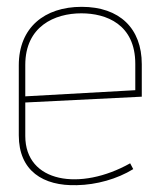

<svg xmlns="http://www.w3.org/2000/svg" viewBox="-20 -530 474 562"><path d="M376 -266 54 -248V-340C54 -453 140 -491 218 -491C291 -491 376 -459 376 -343ZM361 -52C215 30 54 5 54 -132V-230L395 -247V-342C395 -447 330 -510 219 -510C110 -510 35 -449 35 -339V-134C35 -30 106 15 205 12C262 11 323 -6 370 -35Z"/></svg>

Font: Advent Pro
Style: Thin
Weight: 100
Designer: Andreas Kalpakidis
Foundry: Andreas Kalpakidis
Version: Version 2.002 2007